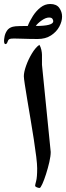

<svg xmlns="http://www.w3.org/2000/svg" viewBox="-65 -932 329 956"><path d="M187.5 -175.3Q187.5 -155.3 180.7 -125.2Q173.8 -95.2 164.3 -65.4Q154.8 -35.6 145.8 -15.9Q136.7 3.9 132.3 3.9Q126 3.9 117.9 0.5Q109.9 -2.9 109.9 -7.3Q109.9 -11.7 115 -30.5Q120.1 -49.3 120.1 -94.2Q120.1 -113.3 115.5 -151.6Q110.8 -189.9 103.3 -238.5Q95.7 -287.1 87.2 -337.9Q78.6 -388.7 71 -434.1Q63.5 -479.5 58.6 -511.2Q53.7 -543 53.7 -552.2Q53.7 -572.8 64.7 -604Q75.7 -635.3 93.3 -664.8Q110.8 -694.3 130.9 -709Q137.7 -698.7 140.9 -683.8Q144 -668.9 144 -659.2V-609.4ZM244.1 -849.6Q244.1 -825.2 230.2 -799.3Q216.3 -773.4 189 -755.6Q161.6 -737.8 122.6 -737.8Q105 -737.8 80.8 -738.3Q56.6 -738.8 35.2 -739.5Q13.7 -740.2 4.9 -740.2Q-13.2 -740.2 -17.8 -737.5Q-22.5 -734.9 -24.9 -730Q-25.9 -726.6 -29.1 -719.5Q-32.2 -712.4 -37.6 -712.4Q-44.9 -712.4 -44.9 -729.5Q-44.9 -735.8 -42.2 -750.5Q-39.6 -765.1 -30.3 -779.3Q-21 -793.5 -1.5 -798.8Q9.3 -801.8 33.4 -802.2Q57.6 -802.7 73.2 -802.7Q82.5 -827.1 98.9 -852.5Q115.2 -877.9 137 -895Q158.7 -912.1 185.1 -912.1Q216.3 -912.1 230.2 -892.6Q244.1 -873 244.1 -849.6ZM200.2 -826.2Q200.2 -832.5 195.8 -838.6Q191.4 -844.7 179.2 -844.7Q162.6 -844.7 141.8 -829.8Q121.1 -814.9 113.3 -802.7Q200.2 -802.7 200.2 -826.2Z"/></svg>

Font: Scheherazade New
Style: Bold
Weight: 700
Designer: SIL International
Foundry: SIL International
Version: Version 4.000